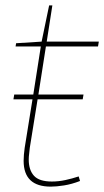

<svg xmlns="http://www.w3.org/2000/svg" viewBox="-20 -685 388 715"><path d="M273 -28 278 -11Q247 1 218.5 5.5Q190 10 169 10Q68 10 68 -86Q68 -96 69 -109Q70 -122 72 -135L101 -315H30L33 -333H104L132 -512H38L40 -524L135 -530L163 -665H175L154 -530H348L345 -512H151L123 -333H291L288 -315H120L91 -135Q90 -123 88.5 -112Q87 -101 87 -91Q87 -52 106.5 -30.5Q126 -9 173 -9Q198 -9 223.5 -14.5Q249 -20 273 -28Z"/></svg>

Font: Georama Thin
Style: Italic
Weight: 100
Italic angle: -9°
Designer: Jean-Baptiste Levee
Foundry: Production Type
Version: Version 1.000